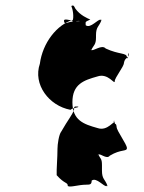

<svg xmlns="http://www.w3.org/2000/svg" viewBox="-20 -552 531 708"><path d="M299 129C312 129 318 128 318 114C336 100 364 139 374 134C374 120 376 146 376 132C367 108 356 109 356 77V57C356 31 350 35 342 16C342 2 341 33 341 19C348 10 373 38 385 22C426 -3 448 8 448 -6C448 -20 410 -70 410 -84C408 -103 403 -87 401 -105C401 -119 399 -90 399 -104C401 -115 407 -87 403 -98C401 -112 378 -66 339 -80C289 -94 247 -108 247 -175C247 -242 289 -256 339 -270C379 -284 403 -238 403 -252C403 -266 437 -306 437 -320C441 -342 453 -334 455 -353C455 -367 453 -340 453 -354C450 -362 455 -323 448 -342C446 -358 420 -350 370 -373C355 -390 324 -361 315 -368C315 -382 316 -352 316 -366C325 -387 334 -385 334 -414V-422C334 -454 345 -453 354 -477C354 -491 352 -465 352 -479C342 -484 314 -445 296 -459C296 -473 292 -470 313 -480C303 -484 275 -496 258 -520C251 -535 249 -532 243 -530C248 -519 254 -490 247 -472C230 -472 216 -458 216 -476C216 -484 235 -478 258 -474C265 -474 271 -476 275 -474C275 -475 253 -470 252 -480C189 -462 137 -393 127 -317C101 -241 160 -162 240 -147C250 -156 274 -155 268 -159C255 -159 253 -162 253 -147C246 -127 231 -111 206 -67C197 -56 192 -19 192 -4C192 30 188 73 189 94C219 128 230 119 230 134C240 140 268 129 299 129Z"/></svg>

Font: Hussar Przerywany
Style: Regular
Weight: 400
Foundry: Cannot Into Space Fonts
Version: Version 0.982